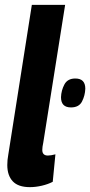

<svg xmlns="http://www.w3.org/2000/svg" viewBox="-20 -760 371 790"><path d="M111 -740H248L158 -173Q156 -164 155 -156.5Q154 -149 154 -143Q154 -120 177 -120Q189 -120 208 -125L197 -12Q178 -2 152.5 4Q127 10 103 10Q55 10 32.5 -14Q10 -38 10 -81Q10 -91 11 -102Q12 -113 14 -123ZM231 -360Q232 -388 245 -412.5Q258 -437 290 -437Q331 -437 331 -395Q330 -367 317.5 -342.5Q305 -318 272 -318Q231 -318 231 -360Z"/></svg>

Font: Georama SemiCondensed
Style: Bold Italic
Weight: 700
Width: 4
Italic angle: -9°
Designer: Jean-Baptiste Levee
Foundry: Production Type
Version: Version 1.000